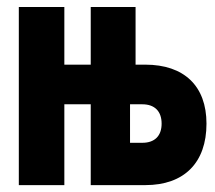

<svg xmlns="http://www.w3.org/2000/svg" viewBox="-20 -538 626 558"><path d="M34.7 0H167V-234.9H243.7V0H402.3C515.1 0 580.1 -64.9 580.1 -178.7C580.1 -288.1 515.1 -350.1 402.3 -350.1H374V-517.6H243.7V-350.1H167V-517.6H34.7ZM357.9 -123V-234.9H393.6C429.7 -234.9 449.7 -214.4 449.7 -178.7C449.7 -143.1 429.7 -123 393.6 -123Z"/></svg>

Font: Cascadia Mono NF
Style: Bold
Weight: 700
Monospace: yes
Designer: Aaron Bell
Foundry: Saja Typeworks
Version: Version 2404.023